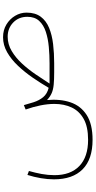

<svg xmlns="http://www.w3.org/2000/svg" viewBox="296 -671 626 1258"><g transform="rotate(-90 609.0 -42.0)"><path d="M321.8 251.5Q194.3 251.5 128.7 186.3Q63 121.1 63 -1.5Q63 -43 70.6 -87.4Q78.1 -131.8 91.8 -175.3L117.7 -165.5Q106 -125 98.1 -82.5Q90.3 -40 90.3 1.5Q90.3 107.4 150.1 164.8Q210 222.2 321.8 222.2Q407.7 222.2 459.2 193.1Q510.7 164.1 533.9 114.3Q557.1 64.5 557.1 1.5Q557.1 -42 547.4 -90.1Q537.6 -138.2 520.5 -187L549.3 -198.7L567.9 -135.7Q579.6 -98.6 601.3 -72.3Q623 -45.9 662.6 -36.1Q692.9 -87.9 729 -140.4Q765.1 -192.9 806.9 -237.1Q848.6 -281.2 895.5 -308.1Q942.4 -335 994.1 -335Q1041 -335 1077.4 -313Q1113.8 -291 1134.5 -255.9Q1155.3 -220.7 1155.3 -181.2Q1155.3 -124 1128.4 -88.1Q1101.6 -52.2 1055.2 -33.2Q1008.8 -14.2 949.2 -7.1Q889.6 0 824.2 0H764.2Q715.3 0 683.1 -3.2Q650.9 -6.3 627.7 -16.4Q604.5 -26.4 582.5 -46.9Q590.3 39.1 567.6 106.4Q544.9 173.8 485.1 212.6Q425.3 251.5 321.8 251.5ZM997.6 -304.7Q947.8 -304.7 903.6 -278.3Q859.4 -252 821 -210.2Q782.7 -168.5 750.2 -120.6Q717.8 -72.8 690.4 -30.3H822.3Q876.5 -30.3 930.4 -35.2Q984.4 -40 1029.3 -54.7Q1074.2 -69.3 1101.1 -98.4Q1127.9 -127.4 1127.9 -175.8Q1127.9 -232.4 1090.3 -268.6Q1052.7 -304.7 997.6 -304.7Z"/></g></svg>

Font: Vazirmatn UI Thin
Style: Regular
Weight: 100
Designer: Saber Rastikerdar
Foundry: Saber Rastikerdar
Version: Version 33.003